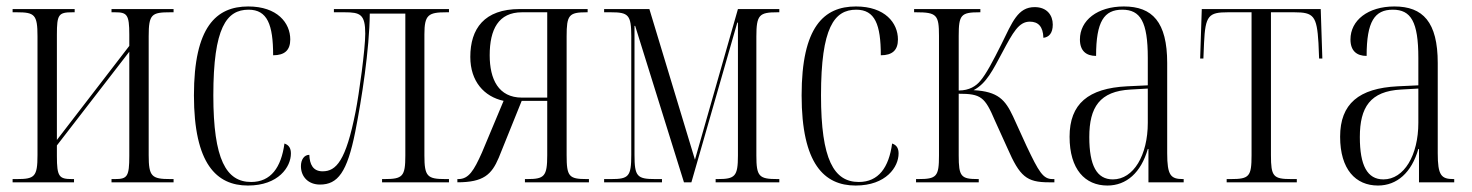

<svg xmlns="http://www.w3.org/2000/svg" viewBox="-20 -564 4555 594"><path d="M19 0H209V-10H203C163 -10 156 -17 156 -81V-114L380 -404V-82C380 -18 374 -10 336 -10H325V0H517V-10H507C449 -10 440 -18 440 -84V-452C440 -520 449 -526 507 -526H517V-536H325V-526H336C373 -526 380 -519 380 -457V-422L156 -131V-457C156 -519 161 -526 204 -526H211V-536H19V-526H32C87 -526 96 -519 96 -452V-84C96 -17 87 -10 32 -10H19Z M747 10C842 10 880 -48 880 -89C880 -104 875 -115 860 -120C850 -46 818 -1 757 -1C680 -1 640 -70 640 -269C640 -479 681 -534 749 -534C807 -534 825 -488 825 -393C861 -393 878 -409 878 -442C878 -493 838 -544 748 -544C649 -544 580 -481 580 -269C580 -57 650 10 747 10Z M970 7C1025 7 1054 -31 1079 -156C1099 -257 1123 -411 1124 -522H1234V-83C1234 -18 1226 -10 1169 -10H1162V0H1369V-10H1358C1302 -10 1293 -18 1293 -83V-458C1293 -518 1305 -526 1361 -526H1369V-536H1013V-526H1046C1094 -526 1110 -520 1110 -460C1110 -412 1091 -274 1080 -218C1050 -66 1020 -34 978 -34C948 -34 938 -56 937 -85C921 -85 911 -70 911 -50C911 -17 934 7 970 7Z M1395 0C1476 0 1501 -24 1523 -76L1594 -252H1673V-84C1673 -18 1664 -10 1611 -10H1604V0H1802V-10H1795C1740 -10 1733 -18 1733 -84V-452C1733 -517 1740 -526 1794 -526H1798V-536H1588C1478 -536 1435 -475 1435 -388C1435 -312 1478 -265 1538 -252L1471 -92C1446 -36 1430 -10 1398 -10H1395ZM1595 -262C1522 -262 1495 -319 1495 -393C1495 -473 1522 -526 1595 -526H1673V-262Z M1849 0H2028V-10H2007C1951 -10 1943 -18 1943 -85V-484H1945L2096 0H2119L2261 -494H2263V-83C2263 -18 2254 -10 2200 -10H2194V0H2391V-10H2385C2328 -10 2320 -18 2320 -83V-451C2320 -518 2329 -526 2385 -526H2391V-536H2263L2130 -70L1989 -536H1849V-526H1870C1924 -526 1933 -518 1933 -452V-85C1933 -18 1925 -10 1871 -10H1849Z M2627 10C2722 10 2760 -48 2760 -89C2760 -104 2755 -115 2740 -120C2730 -46 2698 -1 2637 -1C2560 -1 2520 -70 2520 -269C2520 -479 2561 -534 2629 -534C2687 -534 2705 -488 2705 -393C2741 -393 2758 -409 2758 -442C2758 -493 2718 -544 2628 -544C2529 -544 2460 -481 2460 -269C2460 -57 2530 10 2627 10Z M2814 0H3008V-10H3005C2953 -10 2946 -18 2946 -83V-274C3015 -274 3027 -264 3058 -191L3097 -105C3135 -18 3156 0 3225 0H3242V-10H3236C3207 -10 3194 -32 3156 -112L3114 -204C3090 -255 3068 -281 2992 -285C3032 -306 3052 -348 3081 -402C3114 -464 3132 -497 3166 -497C3192 -497 3207 -482 3208 -447C3225 -449 3237 -461 3237 -488C3237 -517 3219 -542 3181 -542C3129 -542 3112 -496 3078 -427C3052 -375 3031 -335 3013 -314C3000 -298 2979 -284 2946 -284V-453C2946 -518 2953 -526 3010 -526H3013V-536H2808V-526H2814C2878 -526 2885 -518 2885 -453V-83C2885 -18 2878 -10 2821 -10H2814Z M3406 10C3465 10 3510 -30 3531 -103H3533V0H3642V-10H3640C3602 -10 3591 -21 3591 -90V-369C3591 -496 3545 -544 3457 -544C3375 -544 3321 -501 3321 -442C3321 -407 3340 -391 3371 -391C3371 -498 3396 -534 3452 -534C3508 -534 3531 -497 3531 -385V-300L3467 -297C3347 -291 3289 -243 3289 -141C3289 -40 3337 10 3406 10ZM3423 -9C3373 -9 3350 -52 3350 -140C3350 -232 3382 -282 3478 -287L3531 -290V-184C3531 -84 3487 -9 3423 -9Z M3775 0H3992V-10H3975C3919 -10 3912 -18 3912 -84V-526H3984C4044 -526 4054 -515 4059 -431L4061 -383H4071L4066 -536H3698L3693 -383H3703L3705 -431C3709 -516 3719 -526 3779 -526H3852V-84C3852 -18 3845 -10 3788 -10H3775Z M4243 10C4302 10 4347 -30 4368 -103H4370V0H4479V-10H4477C4439 -10 4428 -21 4428 -90V-369C4428 -496 4382 -544 4294 -544C4212 -544 4158 -501 4158 -442C4158 -407 4177 -391 4208 -391C4208 -498 4233 -534 4289 -534C4345 -534 4368 -497 4368 -385V-300L4304 -297C4184 -291 4126 -243 4126 -141C4126 -40 4174 10 4243 10ZM4260 -9C4210 -9 4187 -52 4187 -140C4187 -232 4219 -282 4315 -287L4368 -290V-184C4368 -84 4324 -9 4260 -9Z"/></svg>

Font: Noto Serif Display ExtraCondensed Light
Style: Regular
Weight: 300
Width: 2
Designer: Monotype Design Team
Foundry: Monotype Imaging Inc.
Version: Version 2.009